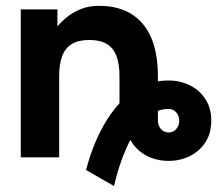

<svg xmlns="http://www.w3.org/2000/svg" viewBox="-20 -540 745 659"><path d="M522 -125.7V-279.3Q522 -396.5 469.8 -458.3Q417.7 -520 319.8 -520Q286.4 -520 259.5 -509.6Q232.7 -499.3 212.4 -483.3Q192.1 -467.3 177.2 -449.2V-507.8H51.3V0H183.1V-279.3Q183.1 -319.6 193.2 -347Q203.4 -374.5 226.1 -388.7Q248.8 -402.8 286.6 -402.8Q324.5 -402.8 347.2 -388.7Q369.9 -374.5 380 -347Q390.1 -319.6 390.1 -279.3V-140.9L412.1 -125.7Q412.1 -82.4 432.3 -51.6Q452.4 -20.8 485.7 -4.3Q519 12.2 558.7 12.2Q598.4 12.2 631.6 -4.3Q664.8 -20.8 685 -51.6Q705.1 -82.5 705.1 -125.8Q705.1 -169.2 684.9 -200Q664.8 -230.8 631.5 -247.2Q598.3 -263.7 558.6 -263.7Q504.6 -263.7 462.5 -241.5Q420.4 -219.2 389 -184.3Q357.7 -149.4 335.9 -110.1Q314.2 -70.8 300.9 -35.9Q287.6 -1 281.5 21.2Q275.4 43.5 275.4 43.5L371.3 98.6Q371.3 98.6 376 79.5Q380.6 60.3 390.1 30.2Q399.7 0 414.7 -33.7Q429.7 -67.4 450.4 -97.5Q471.2 -127.7 498.2 -146.9Q525.2 -166 558.6 -166Q575.1 -166 585.1 -154.1Q595.2 -142.3 595.2 -125.8Q595.2 -109.4 585.2 -97.4Q575.1 -85.4 558.7 -85.4Q542.2 -85.4 532.1 -97.5Q522 -109.6 522 -125.7Z"/></svg>

Font: Giphurs
Style: Regular
Weight: 400
Version: Version 2.010